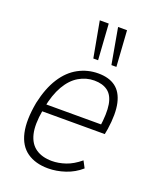

<svg xmlns="http://www.w3.org/2000/svg" viewBox="-138 -816 742 907"><g transform="rotate(20 232.5 -362.5)"><path d="M214 8Q150 8 108 -21.5Q66 -51 52.5 -111.5Q39 -172 56 -264Q73 -342 106 -393.5Q139 -445 185.5 -470Q232 -495 285 -495Q339 -495 372 -470.5Q405 -446 416.5 -394.5Q428 -343 416 -263L411 -236H82L88 -273H395L377 -257Q388 -331 380.5 -374.5Q373 -418 347 -437.5Q321 -457 279 -457Q238 -457 201.5 -435.5Q165 -414 139 -369Q113 -324 100 -256L97 -240Q84 -166 95 -120.5Q106 -75 138 -53Q170 -31 219 -31Q252 -31 287.5 -43Q323 -55 359 -85L377 -51Q343 -21 299.5 -6.5Q256 8 214 8ZM329 -553 297 -733H342L354 -553ZM238 -553 205 -733H250L262 -553Z"/></g></svg>

Font: Nunito Sans 10pt Condensed ExtraLight
Style: Italic
Weight: 250
Width: 3
Italic angle: -9°
Designer: Vernon Adams
Foundry: Vernon Adams
Version: Version 3.101;gftools[0.9.27]